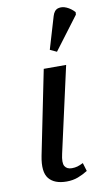

<svg xmlns="http://www.w3.org/2000/svg" viewBox="-92 -856 519 912"><g transform="rotate(-10 167.5 -400.0)"><path d="M154 10Q95 10 68.5 -22.5Q42 -55 57 -131L139 -536H247L155 -124Q145 -81 155 -64.5Q165 -48 189 -48Q204 -48 216 -51.5Q228 -55 244 -63L256 -23Q234 -9 209 0.5Q184 10 154 10ZM215 -605 183 -620 229 -775Q237 -802 256 -807.5Q275 -813 296.5 -803.5Q318 -794 335 -775L334 -763Z"/></g></svg>

Font: Noto Serif ExtraCondensed Medium
Style: Italic
Weight: 500
Width: 2
Italic angle: -12°
Designer: Monotype Design Team
Foundry: Monotype Imaging Inc.
Version: Version 2.013; ttfautohint (v1.8.4.7-5d5b)